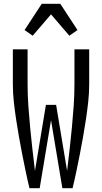

<svg xmlns="http://www.w3.org/2000/svg" viewBox="-20 -996 540 1016"><path d="M136 0Q125 -45 115.5 -91Q106 -137 97 -182.5Q88 -228 80 -274Q72 -320 65 -366Q58 -412 53 -458.5Q48 -505 48 -551V-735H126V-551Q126 -494 130 -436.5Q134 -379 139.5 -321.5Q145 -264 151.5 -206.5Q158 -149 165 -92L223 -441H277L335 -92Q342 -149 348.5 -206.5Q355 -264 360.5 -321.5Q366 -379 370 -436.5Q374 -494 374 -551V-735H452V-551Q452 -505 447 -458.5Q442 -412 435 -366Q428 -320 420 -274Q412 -228 403 -182.5Q394 -137 384.5 -91Q375 -45 364 0H310L250 -360L190 0ZM153 -807 110 -837 201 -976H299L390 -837L347 -807L250 -920Z"/></svg>

Font: Iosevka Curly
Style: Regular
Weight: 400
Monospace: yes
Designer: Belleve Invis
Foundry: Belleve Invis
Version: Version 22.1.2; ttfautohint (v1.8.4)